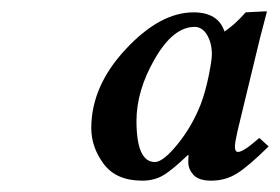

<svg xmlns="http://www.w3.org/2000/svg" viewBox="-20 -690 498 342"><path d="M337.4 -503.9Q346.2 -527.3 351.8 -555.2Q357.4 -583 357.4 -593.3Q357.4 -613.3 348.9 -627.7Q340.3 -642.1 326.7 -642.1Q288.6 -642.1 255.9 -585.4Q223.1 -528.8 223.1 -474.6Q223.1 -401.4 255.9 -401.4Q270.5 -401.4 296.1 -432.9Q321.8 -464.4 337.4 -503.9ZM315.4 -400.9Q315.4 -409.7 315.9 -413.1L314.9 -414.1Q285.2 -385.7 269.5 -377Q253.9 -368.2 233.4 -368.2Q187 -368.2 164.8 -397.9Q142.6 -427.7 142.6 -461.9Q142.6 -536.6 203.9 -602.3Q265.1 -668 324.7 -668Q368.7 -668 379.9 -633.8Q399.4 -647 417.5 -668L454.1 -669.9Q455.6 -669.9 455.1 -668Q440.4 -612.8 434.6 -586.9L403.3 -457.5Q398.9 -438 398.4 -429.7Q398.4 -418.9 404.3 -419.4Q413.6 -419.4 441.9 -444.3L458.5 -429.2Q422.4 -393.6 401.9 -380.9Q381.3 -368.2 356.4 -368.2Q334 -368.2 324.7 -378.4Q315.4 -388.7 315.4 -400.9Z"/></svg>

Font: Linux Libertine O
Style: Semibold Italic
Weight: 600
Italic angle: -11.5°
Designer: Philipp H. Poll
Foundry: Philipp H. Poll
Version: Version 5.1.2